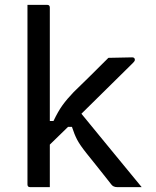

<svg xmlns="http://www.w3.org/2000/svg" viewBox="-20 -770 640 790"><path d="M185 0H104Q93 0 93 -11V-750H174Q185 -750 185 -739V-272H200Q219 -312 237.5 -337.5Q256 -363 283 -391Q309 -416 346 -452.5Q383 -489 426 -532L524 -534Q535 -534 535 -523Q535 -522 533.5 -519Q532 -516 526 -510Q470 -455 418 -403.5Q366 -352 315 -302Q377 -226 438 -152Q499 -78 563 0H463Q446 0 438 -11Q433 -18 416 -39Q399 -60 377.5 -87.5Q356 -115 337 -138Q309 -173 297.5 -195Q286 -217 276 -248H260Q241 -230 222.5 -211.5Q204 -193 185 -175Z"/></svg>

Font: Recursive Mn Lnr St
Style: Regular
Weight: 400
Monospace: yes
Version: Version 1.079;hotconv 1.0.112;makeotfexe 2.5.65598; ttfautoh